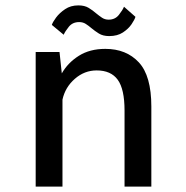

<svg xmlns="http://www.w3.org/2000/svg" viewBox="-20 -693 690 713"><path d="M112.5 0V-500H201L209.5 -420.5Q232 -460 272.8 -485.8Q313.5 -511.5 371 -511.5Q449 -511.5 495.5 -461.5Q542 -411.5 542 -297.5V0H442.5V-282.5Q442.5 -362 417.2 -396.8Q392 -431.5 339 -431.5Q293.5 -431.5 257.8 -400.2Q222 -369 212 -323V0ZM385.5 -559Q362.5 -559 347.2 -568.5Q332 -578 319.5 -588.5Q309 -597.5 298.5 -604.2Q288 -611 274 -611Q249.5 -611 235.5 -593.5Q221.5 -576 216.5 -564L172.5 -600.5Q175.5 -610.5 188.2 -627.8Q201 -645 221.8 -659Q242.5 -673 271 -673Q294 -673 309.2 -663.8Q324.5 -654.5 337 -643.5Q348 -634.5 358.8 -627.2Q369.5 -620 383.5 -620Q407.5 -620 421.5 -637.8Q435.5 -655.5 440.5 -668L483 -630.5Q480 -620 468.5 -603Q457 -586 436.5 -572.5Q416 -559 385.5 -559Z"/></svg>

Font: Trispace
Style: Regular
Weight: 400
Designer: Tyler Finck
Foundry: Etcetera Type Company
Version: Version 1.210; ttfautohint (v1.8.3)